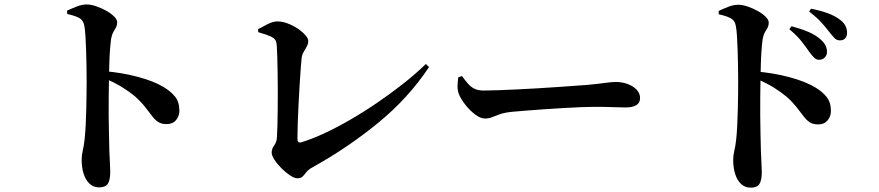

<svg xmlns="http://www.w3.org/2000/svg" viewBox="-20 -810 4040 882"><path d="M288 -761.2Q309.6 -771.2 333.3 -780.4Q357 -789.5 378.7 -789.5Q397.3 -789.5 421.1 -781.5Q444.9 -773.4 467.4 -761Q489.8 -748.7 504 -734.5Q518.3 -720.4 518.3 -708.1Q518.3 -693.5 512.5 -683.4Q506.6 -673.3 500.3 -662.1Q494 -651 490.5 -632.1Q487.5 -609.9 485.3 -581.1Q483.1 -552.4 482.2 -519.3Q481.3 -486.2 480.6 -451.5Q479.9 -410.8 479.4 -367Q478.9 -323.2 479.2 -279.3Q479.6 -235.4 480.6 -195.1Q481.5 -154.9 482.2 -121.1Q483.7 -82.8 485.1 -57.6Q486.4 -32.5 486.4 -22.1Q486.4 16.9 475.6 33.8Q464.7 50.8 435.4 50.8Q409.6 50.8 391.6 34.1Q373.6 17.4 364.3 -11.4Q355.1 -40.2 355.1 -77Q355.1 -97.1 360.1 -117.5Q365.1 -138 368.8 -170.9Q371.8 -198.9 373.7 -235.7Q375.6 -272.4 376.4 -311.1Q377.3 -349.7 377.6 -383.8Q378 -417.8 378 -440.1Q378 -471.5 377.3 -508.4Q376.6 -545.3 375.5 -581.2Q374.4 -617.1 372.4 -646.9Q370.4 -676.7 367 -693.5Q362.3 -718.7 341 -729Q319.6 -739.3 289 -745.5ZM458.3 -483.1Q540.5 -476.5 613.5 -456.9Q686.5 -437.3 731.4 -410.3Q764.3 -390.7 784.2 -366Q804.1 -341.2 804.1 -301.1Q804.1 -276.8 788.7 -258.3Q773.4 -239.9 745.6 -239.9Q721.8 -239.9 707 -249.5Q692.2 -259.1 679 -276.4Q665.9 -293.6 648 -316.8Q630.1 -340 601.4 -366.1Q574.8 -388.5 541.4 -409.3Q508 -430.1 458.3 -451.3Z M1165.3 -675.8Q1184.5 -686.7 1209.3 -699.1Q1234.1 -711.6 1254.3 -711.6Q1277.2 -711.6 1301.8 -702.2Q1326.5 -692.8 1347.9 -678.4Q1369.3 -664 1382.7 -648.7Q1396.1 -633.3 1396.1 -621.6Q1396.1 -609.1 1389.4 -596.7Q1382.7 -584.4 1375.2 -571.7Q1367.6 -559.1 1365.6 -543.5Q1363.9 -528 1361.4 -494.7Q1359 -461.3 1356.3 -418.3Q1353.6 -375.2 1351.4 -329.4Q1349.2 -283.7 1347.7 -242.5Q1346.3 -201.3 1346.3 -172.2Q1346.3 -152.5 1362.3 -155.9Q1407.9 -169.1 1465.3 -195.5Q1522.8 -222 1585.7 -258.1Q1648.5 -294.3 1711.4 -337.1Q1774.3 -379.9 1832.3 -425.5Q1890.3 -471 1936.3 -516.2L1950.8 -501.8Q1855.4 -358.3 1715.6 -244.3Q1575.8 -130.3 1415.1 -41.1Q1396 -30.7 1387.2 -19Q1378.3 -7.4 1370.3 0.8Q1362.2 9 1346.2 9Q1332.6 9 1312.5 -4.2Q1292.5 -17.4 1273 -36.9Q1253.6 -56.4 1240.8 -76.2Q1228 -96.1 1228 -109.4Q1228 -126.1 1239.7 -142.2Q1251.5 -158.2 1252.2 -179.9Q1253.6 -201.6 1254.5 -235.7Q1255.4 -269.8 1255.7 -310.6Q1256.1 -351.3 1256.1 -393.9Q1256.1 -436.5 1255.4 -475.9Q1254.6 -515.4 1253.8 -547.3Q1252.9 -579.2 1251.6 -598.2Q1250.9 -615.1 1245.6 -624.9Q1240.4 -634.7 1222.8 -642.9Q1205.2 -651.1 1166.3 -662.1Z M2102 -460.6Q2116.8 -440.9 2129.6 -425.9Q2142.4 -410.9 2159.3 -402.5Q2176.2 -394.1 2202.2 -394.1Q2229 -394.1 2269.7 -395.6Q2310.3 -397.1 2357.9 -399.4Q2405.5 -401.6 2454.2 -404.6Q2502.9 -407.6 2546.8 -410.6Q2590.6 -413.6 2623.5 -416.1Q2656.5 -418.6 2671.6 -419.4Q2721.6 -423.8 2755.7 -428.7Q2789.9 -433.5 2808.2 -433.5Q2838.5 -433.5 2863.9 -423.8Q2889.3 -414.1 2904.8 -397.6Q2920.3 -381.1 2920.3 -359.1Q2920.3 -337.5 2903 -326.9Q2885.7 -316.4 2853.9 -316.4Q2824.6 -316.4 2793.1 -317.8Q2761.7 -319.2 2708.5 -319.2Q2685.7 -319.2 2648.3 -317.7Q2610.9 -316.2 2565.7 -313.5Q2520.6 -310.9 2476 -307.8Q2431.5 -304.6 2393.3 -301.6Q2355.1 -298.6 2332.4 -296.4Q2296.4 -292.6 2276.1 -285.3Q2255.7 -278.1 2241 -271.8Q2226.2 -265.5 2207.4 -265.5Q2187.6 -265.5 2163.3 -283.7Q2138.9 -301.9 2118.1 -328.2Q2097.3 -354.6 2087.6 -378.8Q2081.2 -396.2 2081.9 -416.6Q2082.7 -436.9 2085.1 -455Z M3696.4 -573.4Q3682.6 -593.9 3662.2 -619.8Q3641.8 -645.8 3606.1 -675.8L3616 -689.5Q3658.1 -678.3 3692.5 -663.9Q3726.9 -649.4 3749.8 -628.6Q3766.1 -614.5 3772.6 -600.3Q3779 -586.1 3779 -571.6Q3779 -556.5 3768.9 -545.9Q3758.8 -535.3 3742.5 -535.3Q3729.8 -535.3 3719.4 -545.6Q3709 -555.9 3696.4 -573.4ZM3787.9 -665.3Q3774.3 -682.9 3755.2 -704.7Q3736.2 -726.6 3696.9 -757.1L3705.8 -770Q3748.6 -761.6 3782.1 -749.4Q3815.5 -737.1 3836.1 -721.4Q3855.4 -707.6 3863.3 -692.1Q3871.2 -676.6 3871.2 -659.4Q3871.2 -643.3 3862.6 -633.9Q3853.9 -624.5 3838.4 -624.5Q3823.7 -624.5 3813.2 -635.4Q3802.7 -646.3 3787.9 -665.3ZM3281 -759.8Q3302.7 -769.8 3326.3 -779Q3350 -788.2 3371.7 -788.2Q3390.4 -788.2 3414.1 -780.1Q3437.9 -772.1 3460.4 -759.7Q3482.8 -747.3 3497.1 -733.2Q3511.3 -719.1 3511.3 -706.7Q3511.3 -692.1 3505.5 -682Q3499.7 -671.9 3493.3 -660.8Q3487 -649.6 3483.5 -630.7Q3480.5 -608.5 3478.3 -579.8Q3476.1 -551.1 3475.2 -518Q3474.4 -484.9 3473.6 -450.1Q3472.9 -409.4 3472.4 -365.6Q3471.9 -321.8 3472.3 -277.9Q3472.6 -234 3473.6 -193.8Q3474.5 -153.6 3475.3 -119.7Q3476.7 -81.4 3478.1 -56.3Q3479.5 -31.1 3479.5 -20.8Q3479.5 18.2 3468.6 35.2Q3457.7 52.1 3428.5 52.1Q3402.6 52.1 3384.6 35.4Q3366.6 18.8 3357.4 -10.1Q3348.1 -38.9 3348.1 -75.6Q3348.1 -95.7 3353.1 -116.2Q3358.1 -136.7 3361.9 -169.5Q3364.9 -197.5 3366.7 -234.3Q3368.6 -271.1 3369.4 -309.7Q3370.3 -348.4 3370.7 -382.4Q3371 -416.5 3371 -438.7Q3371 -470.2 3370.3 -507.1Q3369.6 -543.9 3368.5 -579.8Q3367.4 -615.7 3365.4 -645.5Q3363.5 -675.4 3360 -692.2Q3355.4 -717.4 3334 -727.6Q3312.6 -737.9 3282 -744.1ZM3451.3 -481.7Q3533.5 -475.1 3606.5 -455.5Q3679.5 -435.9 3724.5 -408.9Q3757.3 -389.4 3777.2 -364.6Q3797.1 -339.8 3797.1 -299.8Q3797.1 -275.4 3781.7 -257Q3766.4 -238.5 3738.6 -238.5Q3714.8 -238.5 3700 -248.1Q3685.2 -257.8 3672.1 -275Q3658.9 -292.3 3641 -315.4Q3623.2 -338.6 3594.4 -364.8Q3567.8 -387.1 3534.4 -407.9Q3501 -428.7 3451.3 -449.9Z"/></svg>

Font: Noto Serif KR
Style: Regular
Weight: 200
Designer: Ryoko NISHIZUKA 西塚涼子 (kana & ideographs); Frank Grießhammer (Latin, Greek & Cyrillic); Wenlong ZHANG 张文龙 (bopomofo); San
Foundry: Adobe
Version: Version 2.001;hotconv 1.1.0;makeotfexe 2.6.0